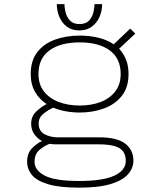

<svg xmlns="http://www.w3.org/2000/svg" viewBox="-20 -680 750 906"><path d="M356.5 -149Q322.5 -149 290.8 -154.8Q259 -160.5 231.5 -172Q206.5 -161 184.5 -143Q162.5 -125 162.5 -97.5Q162.5 -61 190.5 -46.5Q218.5 -32 251.5 -32H447.5Q533 -32 571.2 -2Q609.5 28 609.5 77.5Q609.5 113.5 583.8 142.5Q558 171.5 502 188.5Q446 205.5 353.5 205.5Q261.5 205.5 207.8 189.5Q154 173.5 131 146Q108 118.5 108 83Q108 43.5 130.5 20.2Q153 -3 178 -14.5Q155.5 -27 141.2 -47.8Q127 -68.5 127 -96Q127 -131 150.8 -153.5Q174.5 -176 200 -189Q166 -211 145.5 -246.2Q125 -281.5 125 -331Q125 -394 156 -434Q187 -474 239.5 -493Q292 -512 356.5 -512Q403.5 -512 444.5 -502Q485.5 -492 516.5 -471L594.5 -545L618.5 -521.5L542 -450Q563 -428 574.8 -398.5Q586.5 -369 586.5 -331Q586.5 -267.5 554.5 -227.2Q522.5 -187 470 -168Q417.5 -149 356.5 -149ZM356.5 -182Q411 -182 454.8 -198.8Q498.5 -215.5 524 -248.8Q549.5 -282 549.5 -331Q549.5 -404 498 -442Q446.5 -480 356.5 -480Q265 -480 213.2 -442Q161.5 -404 161.5 -331Q161.5 -282 187.2 -248.8Q213 -215.5 257.2 -198.8Q301.5 -182 356.5 -182ZM143 84Q143 123 190.8 148.5Q238.5 174 353.5 174Q465 174 519.2 149Q573.5 124 573.5 79Q573.5 55 563 37.5Q552.5 20 524.2 10.5Q496 1 442.5 1H239Q226.5 1 214.5 -1.5Q187.5 8.5 165.2 28.2Q143 48 143 84ZM462 -660.5Q462 -629.5 449.8 -601Q437.5 -572.5 413.5 -554.5Q389.5 -536.5 354 -536.5Q318.5 -536.5 295 -554.5Q271.5 -572.5 259.8 -601Q248 -629.5 248 -660.5H284Q284 -645 289.2 -622.8Q294.5 -600.5 309.8 -583.5Q325 -566.5 355 -566.5Q385.5 -566.5 400.8 -583.5Q416 -600.5 421 -622.8Q426 -645 426 -660.5Z"/></svg>

Font: League Mono Thin
Style: Regular
Weight: 100
Width: 6
Designer: Tyler Finck
Foundry: The League of Moveable Type / Tyler Finck
Version: Version 2.300;RELEASE